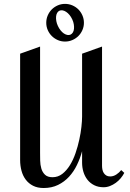

<svg xmlns="http://www.w3.org/2000/svg" viewBox="-20 -943 660 973"><path d="M609.9 -66.9Q602.5 -52.7 591.6 -39.6Q580.6 -26.4 566.7 -16.4Q552.7 -6.3 537.1 -0.2Q521.5 5.9 504.9 5.9Q478 5.9 457.5 -4.4Q437 -14.6 423.3 -32Q409.7 -49.3 402.8 -71.8Q396 -94.2 396 -119.1V-176.8Q386.2 -140.6 370.1 -107.2Q354 -73.7 330.1 -47.6Q306.2 -21.5 274.2 -5.9Q242.2 9.8 201.2 9.8Q169.9 9.8 147.5 -1.7Q125 -13.2 110.4 -32.7Q95.7 -52.2 88.9 -77.9Q82 -103.5 82 -131.8V-670.9L183.1 -707V-168Q183.1 -150.4 183.6 -128.9Q184.1 -107.4 189.5 -88.9Q194.8 -70.3 208 -57.6Q221.2 -44.9 246.1 -44.9Q273.9 -44.9 295.7 -61.8Q317.4 -78.6 334.2 -105.7Q351.1 -132.8 362.8 -167Q374.5 -201.2 381.8 -235.1Q389.2 -269 392.6 -300Q396 -331.1 396 -352.1V-670.9L497.1 -707V-103Q497.1 -93.3 499 -83.5Q501 -73.7 505.9 -66.2Q510.7 -58.6 518.6 -53.7Q526.4 -48.8 538.1 -48.8Q554.7 -48.8 569.6 -58.6Q584.5 -68.4 594.2 -81.1ZM309.6 -923.3Q329.1 -923.3 346.7 -915.8Q364.3 -908.2 377.2 -895.3Q390.1 -882.3 397.7 -864.7Q405.3 -847.2 405.3 -827.6Q405.3 -808.1 397.7 -790.8Q390.1 -773.4 377.2 -760.5Q364.3 -747.6 346.7 -740Q329.1 -732.4 309.6 -732.4Q290 -732.4 272.7 -740Q255.4 -747.6 242.4 -760.5Q229.5 -773.4 221.9 -790.8Q214.4 -808.1 214.4 -827.6Q214.4 -847.2 221.9 -864.7Q229.5 -882.3 242.4 -895.3Q255.4 -908.2 272.7 -915.8Q290 -923.3 309.6 -923.3ZM337.4 -767.6Q344.7 -771 349.4 -778.8Q354 -786.6 355 -797.1Q356 -807.6 354 -819.8Q352.1 -832 346.2 -844.7Q340.3 -857.4 332.3 -867.2Q324.2 -877 315.4 -882.8Q306.6 -888.7 297.6 -890.4Q288.6 -892.1 281.2 -888.7Q273.9 -885.3 269.5 -877.4Q265.1 -869.6 264.2 -859.1Q263.2 -848.6 265.4 -836.2Q267.6 -823.7 273.4 -811.5Q279.3 -798.8 287.1 -789.1Q294.9 -779.3 303.7 -773.4Q312.5 -767.6 321.3 -765.9Q330.1 -764.2 337.4 -767.6Z"/></svg>

Font: Redressed
Style: Regular
Weight: 400
Designer: Astigmatic (AOETI)
Foundry: Astigmatic (AOETI)
Version: Version 1.000